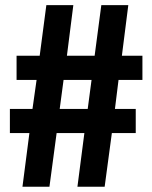

<svg xmlns="http://www.w3.org/2000/svg" viewBox="-20 -710 578 730"><path d="M430.7 -406.2 417 -295.9H496.1V-204.1H405.3L377.9 0H274.4L300.8 -204.1H195.3L168 0H65.4L91.8 -204.1H17.6V-295.9H103.5L119.1 -406.2H43V-498H130.9L156.2 -690.4H258.8L234.4 -498H339.8L365.2 -690.4H467.8L443.4 -498H521.5V-406.2ZM328.1 -406.2H221.7L207 -295.9H313.5Z"/></svg>

Font: Dinish
Style: Bold
Weight: 700
Designer: Bert Driehuis
Foundry: Playbeing
Version: Version 3.006; git-39231f3c-release